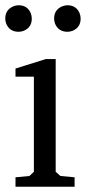

<svg xmlns="http://www.w3.org/2000/svg" viewBox="-24 -711 327 731"><path d="M35 0V-36L88 -41L105 -57V-419H35V-450L150 -486H188V-57L206 -41L260 -36V0ZM-4 -640Q-4 -674 27 -687Q37 -691 47 -691Q80 -691 93 -661Q97 -651 97 -640Q97 -607 67 -594Q57 -590 47 -590Q13 -590 0 -620Q-4 -630 -4 -640ZM182 -640Q182 -674 213 -687Q223 -691 233 -691Q266 -691 279 -661Q283 -651 283 -640Q283 -607 253 -594Q243 -590 233 -590Q199 -590 186 -620Q182 -630 182 -640Z"/></svg>

Font: Khartiya
Style: Regular
Weight: 500
Version: Version 1.0.1